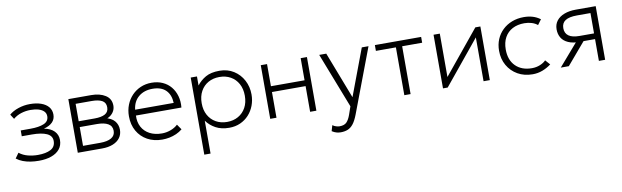

<svg xmlns="http://www.w3.org/2000/svg" viewBox="-45 -982 5479 1692"><g transform="rotate(-10 2694.5 -135.5)"><path d="M237 10Q197.5 10 161.8 4.5Q126 -1 94.5 -13Q63 -25 37 -45L70 -91Q104.5 -64 148.2 -53Q192 -42 236 -42Q308 -42 351 -64.5Q394 -87 394 -140Q394 -186 347 -207.5Q300 -229 213 -229H124V-281H212Q287 -281 331.5 -299.8Q376 -318.5 376 -364Q376 -390 359 -407.8Q342 -425.5 311.2 -434.8Q280.5 -444 240 -444Q196 -444 155.5 -431.2Q115 -418.5 84 -392L57 -434Q88.5 -462 138.8 -479Q189 -496 243 -496Q300 -496 342.5 -481Q385 -466 408.5 -437.8Q432 -409.5 432 -369Q432 -328 405.2 -301Q378.5 -274 328 -261Q387.5 -250 418.8 -217.8Q450 -185.5 450 -139Q450 -90.5 423 -57.2Q396 -24 348 -7Q300 10 237 10Z M585 0V-480H789Q866.5 -480 916.2 -448.2Q966 -416.5 966 -355Q966 -331 955.5 -309.5Q945 -288 924.8 -271.8Q904.5 -255.5 875 -247L874 -259Q930.5 -247 958.2 -214.5Q986 -182 986 -136Q986 -94 963.5 -63.5Q941 -33 899.8 -16.5Q858.5 0 803 0ZM641 -52H795Q859 -52 894.5 -72.8Q930 -93.5 930 -136Q930 -179 894.5 -199.5Q859 -220 795 -220H628V-272H784Q844 -272 877 -290Q910 -308 910 -350Q910 -392 877.5 -410Q845 -428 784 -428H641Z M1339.5 15Q1264.5 15 1207 -16.8Q1149.5 -48.5 1117 -105.5Q1084.5 -162.5 1084.5 -238Q1084.5 -293 1103 -340Q1121.5 -387 1155 -421.8Q1188.5 -456.5 1233.2 -475.8Q1278 -495 1330.5 -495Q1386 -495 1429.8 -475.2Q1473.5 -455.5 1502.8 -420Q1532 -384.5 1545.5 -337Q1559 -289.5 1553.5 -234H1146.5Q1143.5 -175.5 1167 -131.8Q1190.5 -88 1236.5 -63.5Q1282.5 -39 1346.5 -39Q1385 -39 1423.2 -52.8Q1461.5 -66.5 1488.5 -92L1521 -45Q1496.5 -24.5 1466 -11Q1435.5 2.5 1403.2 8.8Q1371 15 1339.5 15ZM1148.5 -286H1493.5Q1490.5 -359.5 1449.5 -400.2Q1408.5 -441 1330.5 -441Q1255 -441 1206 -400.2Q1157 -359.5 1148.5 -286Z M1680 210V-480H1736V-399Q1767.5 -440.5 1815 -467.8Q1862.5 -495 1939 -495Q2011.5 -495 2066.2 -460.2Q2121 -425.5 2151.5 -367.5Q2182 -309.5 2182 -240Q2182 -188 2164.5 -141.8Q2147 -95.5 2114.8 -60.2Q2082.5 -25 2038 -5Q1993.5 15 1939 15Q1868 15 1817.8 -12.5Q1767.5 -40 1736 -84V210ZM1929 -39Q1985.5 -39 2029 -63.8Q2072.5 -88.5 2097.2 -133.5Q2122 -178.5 2122 -240Q2122 -301.5 2097.2 -346.8Q2072.5 -392 2029 -416.5Q1985.5 -441 1929 -441Q1872.5 -441 1829 -416.5Q1785.5 -392 1760.8 -346.8Q1736 -301.5 1736 -240Q1736 -178.5 1760.8 -133.5Q1785.5 -88.5 1829 -63.8Q1872.5 -39 1929 -39Z M2307 0V-480H2363V-282H2664V-480H2720V0H2664V-230H2363V0Z M2899 225Q2880.5 225 2861.8 220Q2843 215 2821 201L2836 150Q2851 161 2868.2 166Q2885.5 171 2898 171Q2940 171 2961 149.8Q2982 128.5 2997 86L3022 14L2830 -480H2893L3054 -62L3211 -480H3271L3055 92Q3034.5 146 3011.8 174.8Q2989 203.5 2961.5 214.2Q2934 225 2899 225Z M3507 0V-428H3328V-480H3742V-428H3563V0Z M3853 0V-480H3909V-92L4227 -480H4272V0H4216V-392L3895 0Z M4654 15Q4578.5 15 4520.5 -18.2Q4462.5 -51.5 4429.8 -109Q4397 -166.5 4397 -240Q4397 -296 4416.5 -342.5Q4436 -389 4471.8 -423.2Q4507.5 -457.5 4556 -476.2Q4604.5 -495 4662 -495Q4705 -495 4741 -484.2Q4777 -473.5 4809 -450L4775 -404Q4753.5 -422 4723 -431.5Q4692.5 -441 4658 -441Q4596.5 -441 4551.5 -417.2Q4506.5 -393.5 4481.8 -348.8Q4457 -304 4457 -241Q4457 -146.5 4511 -92.8Q4565 -39 4657 -39Q4696 -39 4729.8 -53Q4763.5 -67 4782 -87L4820 -44Q4783.5 -16.5 4742 -0.8Q4700.5 15 4654 15Z M4907 0 5111 -236 5115 -194Q5050 -193.5 5009 -211.8Q4968 -230 4948.5 -262.5Q4929 -295 4929 -338Q4929 -383 4953.8 -414.8Q4978.5 -446.5 5022.8 -463.2Q5067 -480 5125 -480H5304V0H5248V-428H5127Q5057.5 -428 5023.2 -406Q4989 -384 4989 -338Q4989 -292.5 5021.2 -269.2Q5053.5 -246 5118 -246H5261V-195H5145L4979 0Z"/></g></svg>

Font: Geologica Cursive Thin
Style: Regular
Weight: 250
Designer: Sindre Bremnes, Frode Helland
Foundry: Monokrom Skriftforlag AS
Version: Version 1.010;gftools[0.9.28]